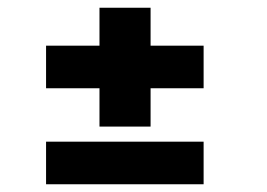

<svg xmlns="http://www.w3.org/2000/svg" viewBox="-20 -546 690 496"><path d="M99 -318V-428H506V-318ZM99 -70V-180H506V-70ZM237 -219V-526H369V-219Z"/></svg>

Font: Trispace Thin
Style: Bold
Weight: 700
Version: Version 1.210